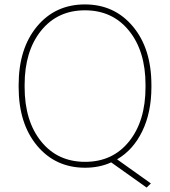

<svg xmlns="http://www.w3.org/2000/svg" viewBox="-20 -741 762 860"><path d="M658.2 -351.1Q658.2 -237.8 617.4 -153.6Q576.7 -69.3 504.4 -27.3L655.8 80.6L636.7 99.1L478 -13.7Q451.2 -1.5 421.9 4.4Q392.6 10.3 361.3 10.3Q228.5 10.3 146 -88.6Q63.5 -187.5 63.5 -351.1V-359.9Q63.5 -523.4 145.5 -622.3Q227.5 -721.2 360.4 -721.2Q492.7 -721.2 575.4 -622.3Q658.2 -523.4 658.2 -359.9ZM631.8 -360.8Q631.8 -511.7 557.9 -603.3Q483.9 -694.8 360.4 -694.8Q237.3 -694.8 163.8 -603.3Q90.3 -511.7 90.3 -360.8V-351.1Q90.3 -199.2 164.1 -107.7Q237.8 -16.1 361.3 -16.1Q484.9 -16.1 558.3 -107.7Q631.8 -199.2 631.8 -351.1Z"/></svg>

Font: TypoPRO Roboto Slab
Style: Thin
Weight: 250
Designer: Google
Version: Version 1.100263; 2013; ttfautohint (v0.94.20-1c74) -l 8 -r 